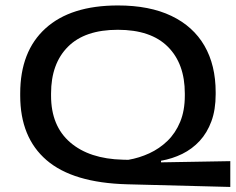

<svg xmlns="http://www.w3.org/2000/svg" viewBox="-20 -676 888 722"><path d="M846 27 458 17Q254 11.5 155 -73.8Q56 -159 56 -316.5V-324.5Q56 -483 151 -569.2Q246 -655.5 423.5 -655.5Q542.5 -655.5 624.5 -616.2Q706.5 -577 748.8 -504Q791 -431 791 -329V-321.5Q791 -263.5 775 -220Q759 -176.5 730.8 -146Q702.5 -115.5 665.2 -97.2Q628 -79 585.5 -71.5V-65.5L846 -70ZM442 -75.5 462.5 -75Q503.5 -82 541.5 -99.5Q579.5 -117 609.8 -146.2Q640 -175.5 657.5 -217.8Q675 -260 675 -316.5V-324.5Q675 -436.5 611.2 -500.2Q547.5 -564 423 -564Q299 -564 235.5 -500.2Q172 -436.5 172 -324.5V-316Q172 -202.5 244 -140.5Q316 -78.5 442 -75.5Z"/></svg>

Font: Anek Latin Expanded Medium
Style: Regular
Weight: 500
Width: 7
Designer: Yesha Goshar
Foundry: Ek Type
Version: Version 1.003